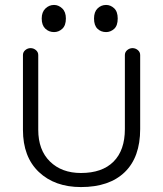

<svg xmlns="http://www.w3.org/2000/svg" viewBox="-20 -738 661 778"><path d="M308 20Q202 20 137.5 -41Q73 -102 73 -212V-515Q73 -527 82.5 -535Q92 -543 104 -543Q116 -543 125.5 -535Q135 -527 135 -515V-212Q135 -130 182.5 -83.5Q230 -37 308 -37Q394 -37 440 -83Q486 -129 486 -215V-515Q486 -527 495.5 -535Q505 -543 517 -543Q529 -543 538.5 -535Q548 -527 548 -515V-215Q548 -101 485.5 -40.5Q423 20 308 20ZM199 -608Q178 -608 163.5 -622Q149 -636 149 -663Q149 -689 164 -703.5Q179 -718 199 -718Q217 -718 232 -704Q247 -690 247 -663Q247 -635 232.5 -621.5Q218 -608 199 -608ZM410 -608Q389 -608 375 -621.5Q361 -635 361 -663Q361 -690 375.5 -704Q390 -718 410 -718Q428 -718 442.5 -704.5Q457 -691 457 -663Q457 -634 442.5 -621Q428 -608 410 -608Z"/></svg>

Font: Hoogli Medium
Style: Regular
Weight: 500
Designer: Anand Singh Naorem
Foundry: Brand New Type
Version: Version 1.00 b007